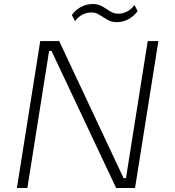

<svg xmlns="http://www.w3.org/2000/svg" viewBox="-20 -934 871 954"><path d="M64 0 180 -730H274L594 -49H606L714 -730H767L651 0H557L236 -681H224L116 0ZM561 -824Q538 -824 522.5 -831.5Q507 -839 494 -848Q480 -857 466.5 -864.5Q453 -872 433 -872Q411 -872 390 -861.5Q369 -851 353 -829L337 -859Q354 -884 381.5 -899Q409 -914 441 -914Q464 -914 479.5 -906.5Q495 -899 508 -890Q521 -881 535 -873.5Q549 -866 569 -866Q590 -866 611 -876.5Q632 -887 648 -909L664 -879Q646 -854 619 -839Q592 -824 561 -824Z"/></svg>

Font: Sora ExtraLight
Style: Italic
Weight: 200
Designer: Jonathan Barnbrook, Juli√°n Moncada
Version: Version 1.000